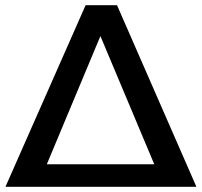

<svg xmlns="http://www.w3.org/2000/svg" viewBox="-20 -720 778 740"><path d="M310 -700H431L737 0H1ZM574.5 -87 367 -581 160.5 -87Z"/></svg>

Font: Argentum Sans
Style: Regular
Weight: 400
Designer: Julieta Ulanovsky, Owen Earl, Chris M. Simpson, Rasmus Andersson, Cristiano Sobral
Foundry: The Argentum Sans Project Authors
Version: Version 3.135; ttfautohint (v1.8.4.7-5d5b-dirty)